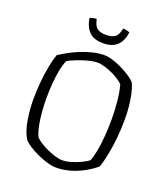

<svg xmlns="http://www.w3.org/2000/svg" viewBox="-160 -1018 989 1131"><g transform="rotate(20 334.5 -452.5)"><path d="M323 0Q298 0 266 -9.5Q234 -19 202.5 -33.5Q171 -48 146 -64.5Q121 -81 109 -95Q82 -139 71.5 -205Q61 -271 61 -337Q61 -392 66.5 -446.5Q72 -501 81 -547Q90 -593 101 -623Q121 -637 151.5 -654Q182 -671 218.5 -686Q255 -701 293 -710.5Q331 -720 367 -720Q390 -720 420.5 -710.5Q451 -701 482 -685.5Q513 -670 538 -653Q563 -636 574 -621Q586 -592 593.5 -556.5Q601 -521 604.5 -482.5Q608 -444 608 -404Q608 -343 602 -285Q596 -227 586 -178.5Q576 -130 565 -96Q541 -74 503.5 -52Q466 -30 420 -15Q374 0 323 0ZM344 -53Q370 -53 401.5 -63Q433 -73 460.5 -86.5Q488 -100 500 -110Q511 -136 519 -178.5Q527 -221 531 -273Q535 -325 535 -379Q535 -441 529 -496.5Q523 -552 512 -590Q505 -599 486 -612Q467 -625 442 -637Q417 -649 390.5 -657Q364 -665 343 -665Q318 -665 284.5 -656Q251 -647 219 -634.5Q187 -622 166 -610Q154 -583 146 -542.5Q138 -502 134.5 -456Q131 -410 131 -365Q131 -295 140 -231.5Q149 -168 166 -133Q176 -121 197 -107Q218 -93 244.5 -81Q271 -69 297 -61Q323 -53 344 -53ZM333 -783Q273 -783 244 -814Q215 -845 208 -896Q215 -899 226 -902Q237 -905 250 -905Q258 -864 277 -849.5Q296 -835 333 -835Q369 -835 388.5 -849Q408 -863 416 -905Q430 -905 441 -902Q452 -899 458 -896Q451 -842 421 -812.5Q391 -783 333 -783Z"/></g></svg>

Font: Texturina 12pt Thin
Style: Regular
Weight: 250
Designer: Guillermo Torres Carreño
Foundry: Omnibus-Type
Version: Version 1.002